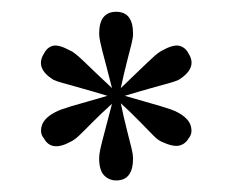

<svg xmlns="http://www.w3.org/2000/svg" viewBox="-20 -736 398 329"><path d="M149.9 -678.2Q149.9 -715.8 179.2 -715.8Q208 -715.8 208 -678.2Q208 -671.9 205.6 -661.9Q203.1 -651.9 197.5 -630.1Q191.9 -608.4 187 -585Q197.3 -594.7 209 -606.2Q220.7 -617.7 226.8 -623.3Q232.9 -628.9 239.3 -635Q245.6 -641.1 249.5 -644Q253.4 -647 256.8 -648.9Q276.9 -660.2 287.4 -657.5Q297.9 -654.8 303.2 -644Q318.8 -619.6 286.1 -599.1Q280.8 -596.7 270.5 -593.8Q260.3 -590.8 239 -585Q217.8 -579.1 193.8 -571.8Q210.9 -566.9 229.7 -561.5Q248.5 -556.2 256.6 -553.7Q264.6 -551.3 272.5 -548.6Q280.3 -545.9 285.2 -543Q303.2 -533.2 306.9 -520.3Q310.5 -507.3 303.2 -499Q297.9 -489.3 287.4 -486.6Q276.9 -483.9 256.8 -493.2Q250.5 -496.1 243.2 -503.4Q235.8 -510.7 220.2 -526.9Q204.6 -543 187 -559.1Q191.9 -535.2 197.5 -513.2Q203.1 -491.2 205.6 -481Q208 -470.7 208 -464.8Q208 -426.8 179.2 -426.8Q167 -426.8 158.4 -435.5Q149.9 -444.3 149.9 -464.8Q149.9 -471.2 151.9 -480.5Q153.8 -489.7 160.2 -513.4Q166.5 -537.1 171.9 -558.1Q154.3 -542.5 138.4 -526.4Q122.6 -510.3 115 -503.2Q107.4 -496.1 101.1 -493.2Q67.9 -475.1 55.2 -499Q47.9 -507.3 51.5 -520.3Q55.2 -533.2 73.2 -543Q78.1 -545.9 85.7 -548.6Q93.3 -551.3 101.3 -553.7Q109.4 -556.2 128.4 -561.5Q147.5 -566.9 164.1 -571.8Q140.1 -579.1 118.9 -585Q97.7 -590.8 87.4 -593.8Q77.1 -596.7 71.8 -599.1Q39.6 -619.1 55.2 -644Q60.5 -654.8 70.6 -657.5Q80.6 -660.2 101.1 -648.9Q105.5 -647 111.8 -641.6Q118.2 -636.2 124.5 -630.1Q130.9 -624 145 -610.4Q159.2 -596.7 171.9 -585Q167.5 -603 162.6 -621.3Q157.7 -639.6 155.5 -648.2Q153.3 -656.7 151.6 -664.8Q149.9 -672.9 149.9 -678.2Z"/></svg>

Font: LT Superior Serif
Style: Regular
Weight: 400
Designer: Daniel Lyons
Foundry: LyonsType
Version: Version 2.120;FEAKit 1.0